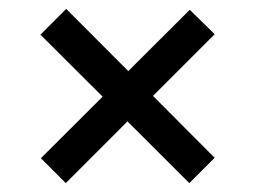

<svg xmlns="http://www.w3.org/2000/svg" viewBox="-20 -516 575 432"><path d="M129 -496 463 -161 406 -104 71 -438ZM463 -439 128 -104 72 -160 407 -494Z"/></svg>

Font: Yaldevi ExtraLight Medium
Style: Regular
Weight: 500
Version: Version 1.100